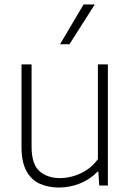

<svg xmlns="http://www.w3.org/2000/svg" viewBox="-20 -828 584 857"><path d="M243 9Q194.5 9 156.8 -8.2Q119 -25.5 97.5 -65.5Q76 -105.5 76 -172.5V-540.5H121V-173Q121 -94.5 156.5 -63.8Q192 -33 248 -33Q275.5 -33 306.2 -41.5Q337 -50 365.8 -68.5Q394.5 -87 417 -117.5V-540.5H461.5V0H423L419 -61.5H415Q380.5 -26 335.5 -8.5Q290.5 9 243 9ZM248 -630.5 353 -808H403L290 -630.5Z"/></svg>

Font: Encode Sans Condensed Thin ExtraLight
Style: Regular
Weight: 250
Version: Version 3.002